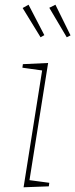

<svg xmlns="http://www.w3.org/2000/svg" viewBox="-20 -792 319 814"><path d="M80 2 160 -502 168 -492 75 -505 77 -520 184 -525 104 -22 99 -29 189 -17 187 -2ZM152 -634 168 -643 101 -772 76 -758ZM263 -634 279 -642 215 -772 189 -759Z"/></svg>

Font: Bitter Thin
Style: Italic
Weight: 100
Italic angle: -9°
Designer: Sol Matas, and Bitter project Authors
Foundry: Sol Matas
Version: Version 2.002